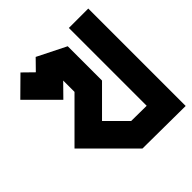

<svg xmlns="http://www.w3.org/2000/svg" viewBox="-186 -605 839 839"><g transform="rotate(-45 234.0 -185.5)"><path d="M168 -493 300 -427V-215L175 -90L265 0L360 1V-480H480V122L215 120L5 -90L180 -265V-335L121 -275L-12 -408L73 -492L121 -445Z"/></g></svg>

Font: SOV_raksil
Style: Book
Weight: 400
Version: Version 1.00